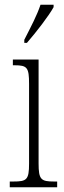

<svg xmlns="http://www.w3.org/2000/svg" viewBox="-20 -786 268 806"><path d="M82 -619V-606H93C133 -652 186 -721 205 -756V-766H150C135 -721 111 -676 82 -619ZM21 0H220V-24H207C152 -24 142 -32 142 -100V-536H34V-512H41C94 -512 102 -503 102 -434V-99C102 -31 92 -24 36 -24H21Z"/></svg>

Font: Noto Serif Tamil ExtraCondensed ExtraLight
Style: Regular
Weight: 200
Width: 2
Designer: Indian Type Foundry, Tom Grace, and the Monotype Design Team
Foundry: Monotype Imaging Inc.
Version: Version 2.004